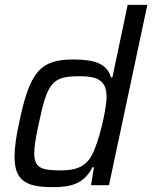

<svg xmlns="http://www.w3.org/2000/svg" viewBox="-20 -763 627 791"><path d="M197 8C268 8 325 -3 361 -74H367L355 0H429L587 -743H506L443 -444H437C422 -501 368 -518 282 -518C144 -518 102 -465 59 -258C46 -199 40 -153 40 -118C40 -20 85 8 197 8ZM230 -61C151 -61 121 -71 121 -132C121 -160 128 -199 140 -255C176 -427 197 -449 310 -449C389 -449 419 -426 419 -364C419 -309 386 -174 359 -125C335 -80 300 -61 230 -61Z"/></svg>

Font: Saira UNSAM
Style: Italic
Weight: 400
Italic angle: -12°
Designer: Hector Gatti with collaboration of the Omnibus-Type team
Foundry: Omnibus-Type
Version: Version 0.072;PS 000.072;hotconv 1.0.88;makeotf.lib2.5.64775